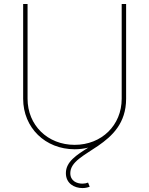

<svg xmlns="http://www.w3.org/2000/svg" viewBox="-20 -748 759 976"><path d="M359.4 10.7C383.8 10.7 406.7 7.8 428.7 2.4C368.2 40.5 314.9 74.2 314.9 132.3C314.9 185.1 358.4 208 398.9 208C412.6 208 424.3 205.6 436 201.2L427.7 180.2C418.9 183.6 409.7 185.5 398.9 185.5C371.1 185.5 337.4 172.4 337.4 132.3C337.4 16.1 621.1 2.9 621.1 -246.1V-727.5H598.6V-246.1C598.6 -111.3 496.6 -11.7 359.4 -11.7C222.2 -11.7 120.1 -111.3 120.1 -246.1V-727.5H97.7V-246.1C97.7 -98.6 210.4 10.7 359.4 10.7Z"/></svg>

Font: Raveo Thin
Style: Regular
Weight: 100
Designer: Jakub Foglar, Rasmus Andersson (Inter)
Foundry: Jakubfoglar.com
Version: Version 1.100;Glyphs 3.2.3 (3260)